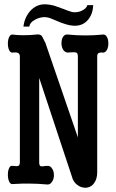

<svg xmlns="http://www.w3.org/2000/svg" viewBox="-20 -855 540 892"><path d="M72.3 -591.8V-100.6Q72.3 -87.9 64.5 -84Q59.6 -82 45.9 -84H40Q28.3 -87.9 22.5 -74.2Q16.6 -62.5 16.6 -43Q16.6 -24.4 22.5 -11.7Q28.3 2 40 0Q86.9 -2.9 119.1 -2Q153.3 -2 198.2 2Q212.9 3.9 221.7 -10.7Q230.5 -22.5 230.5 -41Q230.5 -60.5 221.7 -72.3Q212.9 -86.9 198.2 -84H192.4Q174.8 -81.1 168.9 -83Q162.1 -85.9 162.1 -100.6V-493.2L318.4 -21.5Q328.1 -1 347.7 9.8Q366.2 19.5 384.8 16.6Q405.3 12.7 417 -3.9Q431.6 -23.4 431.6 -54.7V-593.8Q431.6 -606.4 440.4 -609.4Q445.3 -611.3 454.1 -611.3L456.1 -610.4Q468.8 -609.4 476.6 -623Q483.4 -634.8 483.4 -653.3Q483.4 -671.9 476.6 -683.6Q468.8 -697.3 456.1 -694.3Q416 -690.4 376 -690.4Q335.9 -690.4 297.9 -694.3Q282.2 -697.3 273.4 -684.6Q265.6 -672.9 265.6 -654.3Q265.6 -636.7 273.4 -624Q282.2 -610.4 297.9 -610.4L298.8 -611.3Q326.2 -613.3 333 -611.3Q341.8 -608.4 341.8 -593.8V-216.8L190.4 -657.2L185.5 -666Q177.7 -683.6 172.9 -689.5Q163.1 -697.3 146.5 -694.3Q120.1 -691.4 89.8 -691.4Q58.6 -691.4 40 -694.3Q28.3 -696.3 22.5 -682.6Q16.6 -670.9 16.6 -652.3Q16.6 -634.8 22.5 -622.1Q28.3 -609.4 40 -610.4L41 -611.3Q56.6 -612.3 62.5 -609.4Q72.3 -606.4 72.3 -591.8ZM385.7 -831.1Q381.8 -816.4 364.3 -807.6Q347.7 -797.9 325.2 -797.9Q316.4 -797.9 303.7 -802.7Q295.9 -804.7 277.3 -812.5Q249 -823.2 233.4 -828.1Q208 -835 187.5 -835Q148.4 -835 120.1 -803.7Q93.8 -773.4 88.9 -731.4H116.2Q118.2 -750 141.6 -762.7Q163.1 -775.4 187.5 -775.4Q197.3 -775.4 210.9 -771.5Q219.7 -768.6 239.3 -759.8Q265.6 -748 280.3 -744.1Q305.7 -735.4 328.1 -735.4Q365.2 -735.4 388.7 -762.7Q411.1 -789.1 413.1 -831.1Z"/></svg>

Font: GungsuhChe
Style: Regular
Weight: 400
Monospace: yes
Version: Version 2.21